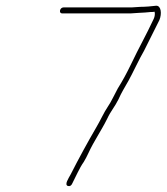

<svg xmlns="http://www.w3.org/2000/svg" viewBox="-20 -643 583 672"><path d="M198 -596H436C445 -596 457 -598 466 -598C477 -598 497 -600 508 -601C513 -601 517 -601 521 -602C523 -596 522 -585 518 -577C492 -521 466 -476 439 -419C422 -384 410 -362 392 -333C382 -315 369 -286 357 -269C345 -252 329 -217 318 -199C286 -144 256 -89 227 -32C220 -19 204 4 218 8C225 10 230 6 233 -1C245 -24 258 -55 273 -76C285 -95 293 -117 305 -138L321 -166C334 -189 342 -201 355 -227C368 -255 381 -268 394 -294C406 -321 415 -334 430 -361C444 -386 469 -440 484 -465C502 -500 520 -538 538 -573C547 -595 544 -623 527 -623C512 -621 488 -619 471 -619C463 -619 448 -617 440 -617H202C196 -617 191 -612 190 -606C189 -600 192 -596 198 -596Z"/></svg>

Font: Electronic
Style: ThnIt
Weight: 100
Version: Version 1.011